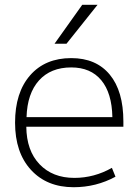

<svg xmlns="http://www.w3.org/2000/svg" viewBox="-20 -773 584 803"><path d="M258 -590H208L324 -753H388ZM90 -243Q91 -143 145.5 -86Q200 -29 291 -29Q374 -29 448 -71L463 -34Q382 10 288 10Q176 10 109.5 -62.5Q43 -135 43 -260Q43 -386 106 -458Q169 -530 278 -530Q382 -530 439 -461Q496 -392 496 -265V-243ZM91 -283H450Q448 -384 403.5 -437.5Q359 -491 278 -491Q192 -491 143 -436.5Q94 -382 91 -283Z"/></svg>

Font: Mplus 1p Light
Style: Regular
Weight: 300
Version: Version 1.061